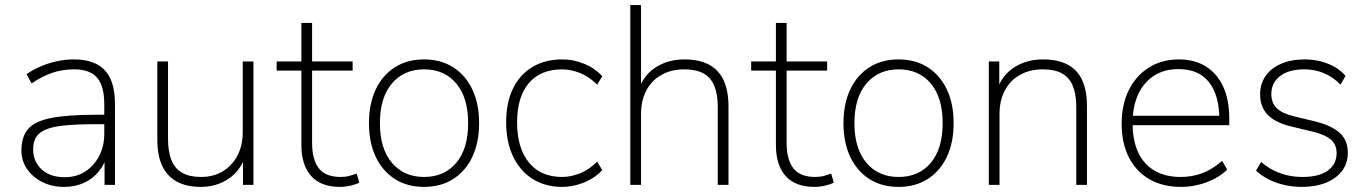

<svg xmlns="http://www.w3.org/2000/svg" viewBox="-20 -725 5364 753"><path d="M231 8Q184 8 146 -11Q108 -30 86 -62.5Q64 -95 64 -135Q64 -189 90.5 -219.5Q117 -250 181.5 -262.5Q246 -275 359 -275H400V-238H361Q287 -238 238 -233.5Q189 -229 161 -217.5Q133 -206 121.5 -187Q110 -168 110 -139Q110 -91 143.5 -60.5Q177 -30 234 -30Q280 -30 314.5 -52.5Q349 -75 369 -113.5Q389 -152 389 -201V-315Q389 -387 361 -420Q333 -453 271 -453Q226 -453 186.5 -440Q147 -427 104 -398L84 -434Q110 -452 140.5 -465Q171 -478 204 -485Q237 -492 269 -492Q324 -492 360 -473Q396 -454 413.5 -415Q431 -376 431 -315V0H390V-121H401Q391 -81 367 -52Q343 -23 308.5 -7.5Q274 8 231 8Z M768 8Q711 8 673 -13Q635 -34 616 -75Q597 -116 597 -177V-484H639V-181Q639 -130 652.5 -96.5Q666 -63 695 -47Q724 -31 768 -31Q817 -31 853.5 -53Q890 -75 911 -114.5Q932 -154 932 -207V-484H974V0H933V-121H945Q926 -58 878 -25Q830 8 768 8Z M1314 8Q1238 8 1200 -35Q1162 -78 1162 -156V-448H1065V-484H1162V-635H1204V-484H1363V-448H1204V-165Q1204 -100 1230 -65.5Q1256 -31 1317 -31Q1335 -31 1351.5 -35.5Q1368 -40 1379 -44L1389 -9Q1380 -3 1357 2.5Q1334 8 1314 8Z M1643 8Q1577 8 1528.5 -23Q1480 -54 1453.5 -110Q1427 -166 1427 -242Q1427 -318 1453.5 -374Q1480 -430 1528.5 -461Q1577 -492 1643 -492Q1709 -492 1757.5 -461Q1806 -430 1832.5 -374Q1859 -318 1859 -242Q1859 -166 1832.5 -110Q1806 -54 1757.5 -23Q1709 8 1643 8ZM1643 -31Q1723 -31 1769.5 -86.5Q1816 -142 1816 -242Q1816 -342 1769.5 -397.5Q1723 -453 1643 -453Q1564 -453 1517 -397.5Q1470 -342 1470 -242Q1470 -142 1517 -86.5Q1564 -31 1643 -31Z M2186 8Q2117 8 2067.5 -24Q2018 -56 1991.5 -113Q1965 -170 1965 -246Q1965 -322 1991.5 -377Q2018 -432 2067.5 -462Q2117 -492 2186 -492Q2230 -492 2272 -474.5Q2314 -457 2342 -426L2322 -393Q2290 -425 2254 -439Q2218 -453 2185 -453Q2100 -453 2054 -399Q2008 -345 2008 -245Q2008 -145 2054 -88Q2100 -31 2185 -31Q2218 -31 2254 -45Q2290 -59 2322 -91L2342 -58Q2314 -27 2271 -9.5Q2228 8 2186 8Z M2452 0V-705H2494V-366H2482Q2502 -429 2551 -460.5Q2600 -492 2664 -492Q2722 -492 2760.5 -471.5Q2799 -451 2818 -410Q2837 -369 2837 -308V0H2795V-304Q2795 -355 2781.5 -388Q2768 -421 2739 -437Q2710 -453 2664 -453Q2613 -453 2574.5 -431.5Q2536 -410 2515 -370.5Q2494 -331 2494 -278V0Z M3175 8Q3099 8 3061 -35Q3023 -78 3023 -156V-448H2926V-484H3023V-635H3065V-484H3224V-448H3065V-165Q3065 -100 3091 -65.5Q3117 -31 3178 -31Q3196 -31 3212.5 -35.5Q3229 -40 3240 -44L3250 -9Q3241 -3 3218 2.5Q3195 8 3175 8Z M3504 8Q3438 8 3389.5 -23Q3341 -54 3314.5 -110Q3288 -166 3288 -242Q3288 -318 3314.5 -374Q3341 -430 3389.5 -461Q3438 -492 3504 -492Q3570 -492 3618.5 -461Q3667 -430 3693.5 -374Q3720 -318 3720 -242Q3720 -166 3693.5 -110Q3667 -54 3618.5 -23Q3570 8 3504 8ZM3504 -31Q3584 -31 3630.5 -86.5Q3677 -142 3677 -242Q3677 -342 3630.5 -397.5Q3584 -453 3504 -453Q3425 -453 3378 -397.5Q3331 -342 3331 -242Q3331 -142 3378 -86.5Q3425 -31 3504 -31Z M3858 0V-484H3899V-366H3888Q3908 -429 3957 -460.5Q4006 -492 4070 -492Q4128 -492 4166.5 -472Q4205 -452 4224 -411Q4243 -370 4243 -308V0H4201V-304Q4201 -355 4187.5 -388Q4174 -421 4145 -437Q4116 -453 4070 -453Q4019 -453 3980.5 -431.5Q3942 -410 3921 -370.5Q3900 -331 3900 -278V0Z M4612 8Q4540 8 4488 -22Q4436 -52 4407.5 -107.5Q4379 -163 4379 -240Q4379 -316 4407.5 -372.5Q4436 -429 4486.5 -460.5Q4537 -492 4603 -492Q4666 -492 4710 -464Q4754 -436 4777.5 -384.5Q4801 -333 4801 -260V-234H4406V-271H4779L4762 -259Q4762 -350 4722 -402Q4682 -454 4602 -454Q4544 -454 4503.5 -426.5Q4463 -399 4442.5 -352Q4422 -305 4422 -245V-240Q4422 -174 4444 -127Q4466 -80 4508.5 -55.5Q4551 -31 4610 -31Q4655 -31 4694.5 -45.5Q4734 -60 4773 -94L4793 -60Q4762 -29 4713 -10.5Q4664 8 4612 8Z M5085 8Q5051 8 5017.5 0.5Q4984 -7 4955.5 -21.5Q4927 -36 4906 -56L4926 -90Q4950 -69 4976.5 -56Q5003 -43 5031 -37Q5059 -31 5088 -31Q5153 -31 5187.5 -56Q5222 -81 5222 -124Q5222 -158 5199.5 -177.5Q5177 -197 5127 -209L5044 -229Q4981 -244 4951.5 -275Q4922 -306 4922 -355Q4922 -396 4943.5 -427Q4965 -458 5004.5 -475Q5044 -492 5096 -492Q5129 -492 5159 -484.5Q5189 -477 5214.5 -462.5Q5240 -448 5257 -427L5237 -393Q5218 -413 5195 -426.5Q5172 -440 5147 -446.5Q5122 -453 5095 -453Q5034 -453 5000 -426.5Q4966 -400 4966 -356Q4966 -322 4987 -301Q5008 -280 5054 -269L5137 -249Q5202 -233 5234 -204Q5266 -175 5266 -126Q5266 -85 5243.5 -55Q5221 -25 5180.5 -8.5Q5140 8 5085 8Z"/></svg>

Font: Nunito Sans 12pt ExtraLight 12pt ExtraLight
Style: Regular
Weight: 250
Version: Version 3.101;gftools[0.9.27]